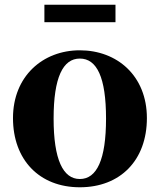

<svg xmlns="http://www.w3.org/2000/svg" viewBox="-20 -776 677 813"><path d="M318 17C489 17 602 -97 602 -276C602 -455 476 -563 318 -563C161 -563 35 -453 35 -276C35 -100 146 17 318 17ZM318 -18C247 -18 207 -100 207 -274C207 -449 247 -528 318 -528C390 -528 429 -449 429 -274C429 -100 390 -18 318 -18ZM168 -682H469V-756H168Z"/></svg>

Font: Noto Serif CJK HK Black
Style: Regular
Weight: 900
Designer: Ryoko NISHIZUKA 西塚涼子 (kana & ideographs); Frank Grießhammer (Latin, Greek & Cyrillic); Wenlong ZHANG 张文龙 (bopomofo); San
Foundry: Adobe
Version: Version 2.001;hotconv 1.1.0;makeotfexe 2.6.0